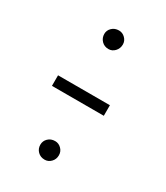

<svg xmlns="http://www.w3.org/2000/svg" viewBox="-103 -469 396 457"><g transform="rotate(30 94.5 -240.5)"><path d="M18.5 -224.5H161V-253.5H18.5ZM91 -63.5Q101 -63.5 108.2 -71Q115.5 -78.5 115.5 -89.5Q115.5 -100 108.2 -107.2Q101 -114.5 91 -114.5Q79.5 -114.5 72 -107.2Q64.5 -100 64.5 -89.5Q64.5 -78.5 72 -71Q79.5 -63.5 91 -63.5ZM91 -367.5Q101 -367.5 108.2 -375.2Q115.5 -383 115.5 -394Q115.5 -404 108.2 -411.2Q101 -418.5 91 -418.5Q79.5 -418.5 72 -411.2Q64.5 -404 64.5 -394Q64.5 -383 72 -375.2Q79.5 -367.5 91 -367.5Z"/></g></svg>

Font: Anybody UltraCondensed Thin ExtraLight
Style: Regular
Weight: 250
Version: Version 1.111